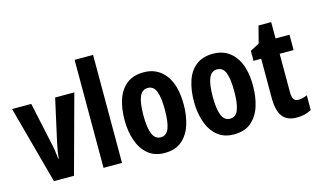

<svg xmlns="http://www.w3.org/2000/svg" viewBox="-90 -1027 2160 1305"><g transform="rotate(-15 989.5 -375.0)"><path d="M151 0 3 -547H138L200 -258Q213 -203 219 -140H223Q224 -163 228.5 -190.5Q233 -218 240 -250L306 -547H441L292 0Z M630 0H500V-760H630Z M1138 -275Q1138 -199 1117.5 -134Q1097 -69 1051 -29.5Q1005 10 929 10Q858 10 812 -29Q766 -68 744 -133Q722 -198 722 -275Q722 -358 743.5 -421.5Q765 -485 811.5 -521Q858 -557 931 -557Q1026 -557 1082 -484.5Q1138 -412 1138 -275ZM854 -273Q854 -188 872 -144Q890 -100 930 -100Q971 -100 988 -143.5Q1005 -187 1005 -275Q1005 -361 988 -404Q971 -447 930 -447Q890 -447 872 -404.5Q854 -362 854 -273Z M1626 -275Q1626 -199 1605.5 -134Q1585 -69 1539 -29.5Q1493 10 1417 10Q1346 10 1300 -29Q1254 -68 1232 -133Q1210 -198 1210 -275Q1210 -358 1231.5 -421.5Q1253 -485 1299.5 -521Q1346 -557 1419 -557Q1514 -557 1570 -484.5Q1626 -412 1626 -275ZM1342 -273Q1342 -188 1360 -144Q1378 -100 1418 -100Q1459 -100 1476 -143.5Q1493 -187 1493 -275Q1493 -361 1476 -404Q1459 -447 1418 -447Q1378 -447 1360 -404.5Q1342 -362 1342 -273Z M1901 -104Q1929 -104 1962 -119V-15Q1917 10 1860 10Q1790 10 1758.5 -32.5Q1727 -75 1727 -163V-439H1673V-509L1737 -543L1768 -662H1857V-547H1955V-439H1857V-168Q1857 -136 1867 -120Q1877 -104 1901 -104Z"/></g></svg>

Font: Noto Sans ExtraCondensed
Style: Bold
Weight: 700
Width: 2
Designer: Monotype Design Team
Foundry: Monotype Imaging Inc.
Version: Version 2.013; ttfautohint (v1.8.4.7-5d5b)